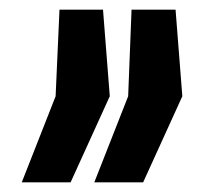

<svg xmlns="http://www.w3.org/2000/svg" viewBox="-20 -530 407 397"><path d="M25 -153 95 -331 103 -510H193L207 -331L126 -153ZM175 -153 245 -331 252 -510H343L357 -331L276 -153Z"/></svg>

Font: Saira Ultra Condensed Black
Style: Italic
Weight: 900
Width: 1
Italic angle: -12°
Designer: Hector Gatti with collaboration of the Omnibus-Type team
Foundry: Omnibus-Type
Version: Version 1.001; ttfautohint (v1.8)